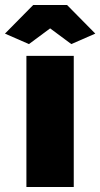

<svg xmlns="http://www.w3.org/2000/svg" viewBox="-58 -750 402 770"><path d="M-38.1 -615.2 75.2 -730H210.9L324.2 -615.2L228 -573.2L143.1 -636.2L58.1 -573.2ZM47.9 0V-525.9H237.8V0Z"/></svg>

Font: Rawline Black
Style: Regular
Weight: 900
Designer: Matt McInerney, Pablo Impallari, Rodrigo Fuenzalida
Foundry: Matt McInerney, Pablo Impallari, Rodrigo Fuenzalida
Version: Version 4.020;PS 004.020;hotconv 1.0.88;makeotf.lib2.5.64775